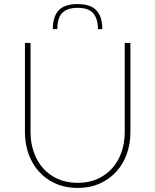

<svg xmlns="http://www.w3.org/2000/svg" viewBox="-20 -914 763 943"><path d="M361.5 -16Q416 -16 458.8 -35.2Q501.5 -54.5 531.2 -88Q561 -121.5 576.8 -166.8Q592.5 -212 592.5 -264V-703H620.5V-264Q620.5 -207 602.5 -157.2Q584.5 -107.5 550.8 -70.5Q517 -33.5 469.2 -12.2Q421.5 9 361.5 9Q301.5 9 253.5 -12.2Q205.5 -33.5 172 -70.5Q138.5 -107.5 120.5 -157.2Q102.5 -207 102.5 -264V-703H130V-265Q130 -213 145.8 -167.5Q161.5 -122 191.2 -88.2Q221 -54.5 264 -35.2Q307 -16 361.5 -16ZM361 -894Q424.5 -894 453.5 -863Q482.5 -832 482.5 -771H461Q461 -821 438.5 -848.2Q416 -875.5 361 -875.5Q333.5 -875.5 314.5 -868.5Q295.5 -861.5 283.8 -848.2Q272 -835 266.8 -815.5Q261.5 -796 261.5 -771H239.5Q239.5 -833 268.5 -863.5Q297.5 -894 361 -894Z"/></svg>

Font: Lato ExtraLight
Style: Regular
Weight: 275
Designer: Lukasz Dziedzic with Adam Twardoch and Botio Nikoltchev
Foundry: tyPoland Lukasz Dziedzic
Version: Version 2.015; 2015-08-06; http://www.latofonts.com/